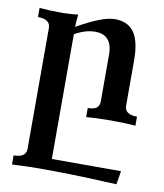

<svg xmlns="http://www.w3.org/2000/svg" viewBox="-86 -552 782 913"><g transform="rotate(10 305.5 -96.0)"><path d="M538.1 289.6Q505.4 288.6 477.1 287.1Q324.7 279.3 165 279.3Q114.7 279.3 32.7 283.2V239.3Q92.8 239.3 92.8 196.8V-386.2Q92.8 -428.7 32.7 -428.7V-472.7Q81.1 -468.3 142.6 -468.3Q159.7 -468.3 179.2 -469.7Q210.4 -471.7 219.2 -473.6Q214.8 -438.5 214.8 -413.1Q335 -482.4 395.5 -482.4Q464.8 -482.4 494.1 -430.7Q518.6 -387.2 518.6 -305.7V-86.4Q518.6 -43.9 578.6 -43.9V0Q532.7 -4.4 458 -4.4Q389.2 -4.4 340.8 0V-43.9Q371.1 -43.9 383.8 -54.4Q396.5 -64.9 396.5 -86.4V-312Q396.5 -362.8 371.6 -387.2Q351.1 -407.2 314 -407.2Q266.6 -407.2 214.8 -377.9V224.6H548.8Z"/></g></svg>

Font: Kelvinch
Style: Bold
Weight: 700
Designer: Paul James Miller
Foundry: High-Logic / Made with FontCreator
Version: Version 3.501;March 28, 2021;FontCreator 13.0.0.2683 64-bit